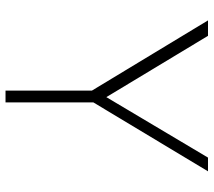

<svg xmlns="http://www.w3.org/2000/svg" viewBox="-58 -696 755 678"><g transform="rotate(90 319.0 -357.5)"><path d="M300.5 0V-305L52.5 -715H107L342.5 -324.5L309.5 -332.5L537 -715H585.5L342 -310V0Z"/></g></svg>

Font: Russolo 10pt ExtraLight
Style: Regular
Weight: 200
Designer: Micah Stupak-Hahn
Version: Version 1.000